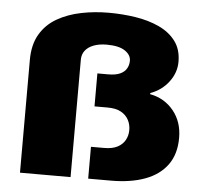

<svg xmlns="http://www.w3.org/2000/svg" viewBox="-52 -792 901 847"><g transform="rotate(5 398.0 -368.5)"><path d="M67 0V-499Q67 -567 94 -613Q121 -659 168 -686Q215 -713 274 -725Q333 -737 396 -737Q457 -737 515 -728Q573 -719 619.5 -697.5Q666 -676 693.5 -639.5Q721 -603 721 -548Q721 -500 690 -459Q659 -418 609 -400V-395Q673 -383 713 -334Q753 -285 753 -214Q753 -142 718.5 -94.5Q684 -47 620.5 -23.5Q557 0 470 0H369V-141H427Q464 -141 486.5 -153Q509 -165 520 -185Q531 -205 531 -229Q531 -254 520 -274.5Q509 -295 486.5 -307.5Q464 -320 427 -320H369V-466H416Q450 -466 469.5 -475Q489 -484 498 -499.5Q507 -515 507 -534Q507 -560 480 -578Q453 -596 399 -596Q367 -596 342.5 -587Q318 -578 304.5 -561Q291 -544 291 -520V0Z"/></g></svg>

Font: Archivo SemiBold Expanded Black
Style: Regular
Weight: 900
Width: 7
Version: Version 2.001